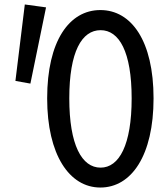

<svg xmlns="http://www.w3.org/2000/svg" viewBox="-20 -825 740 859"><path d="M49 -463 116 -451 186 -792 91 -805ZM191 -385C191 -133 290 14 429 14C568 14 667 -129 667 -385C667 -642 568 -780 429 -780C290 -780 191 -642 191 -385ZM569 -385C569 -176 513 -75 430 -75C346 -75 290 -176 290 -385C290 -594 346 -690 430 -690C513 -690 569 -594 569 -385Z"/></svg>

Font: Kawkab Mono Light
Style: Bold
Weight: 400
Monospace: yes
Designer: Abdullah Arif
Foundry: Abdullah Arif
Version: Version 1.000;PS 000.500;hotconv 1.0.88;makeotf.lib2.5.64775